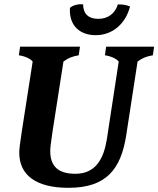

<svg xmlns="http://www.w3.org/2000/svg" viewBox="-20 -890 756 917"><path d="M437 -722C517 -722 580 -776 601 -859C584 -866 571 -869 543 -869C529 -825 496 -800 449 -800C402 -800 377 -825 377 -869C356 -872 326 -865 314 -852C309 -768 361 -722 437 -722ZM307 7C489 7 558 -83 583 -245L637 -596C660 -613 677 -620 710 -626L716 -667H487L481 -626C509 -622 536 -610 547 -596L490 -223C475 -132 437 -60 340 -60C257 -60 220 -97 220 -168C220 -198 228 -245 283 -596C306 -613 323 -620 356 -626L362 -667H76L70 -626C98 -622 125 -610 136 -596C86 -271 72 -196 72 -161C72 -55 150 7 307 7Z"/></svg>

Font: Caladea
Style: Bold Italic
Weight: 700
Italic angle: -9°
Designer: Carolina Giovagnoli and Andres Torresi
Foundry: Carolina Giovagnoli & Andres Torresi
Version: Version 1.001;hotconv 1.0.109;makeotfexe 2.5.65596